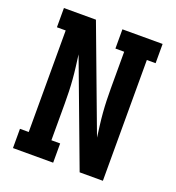

<svg xmlns="http://www.w3.org/2000/svg" viewBox="-133 -841 866 947"><g transform="rotate(20 300.0 -367.5)"><path d="M41 0V-101H87V-634H41V-735H209L413 -190Q409 -221 405 -252.5Q401 -284 398.5 -315.5Q396 -347 395 -378.5Q394 -410 394 -441V-634H348V-735H559V-634H513V0H391L187 -545Q191 -514 195 -482.5Q199 -451 201.5 -419.5Q204 -388 205 -356.5Q206 -325 206 -294V-101H252V0Z"/></g></svg>

Font: Iosevka Plex Etoile
Style: Bold
Weight: 700
Designer: Belleve Invis
Foundry: Belleve Invis
Version: Version 25.1.1; ttfautohint (v1.8.4)